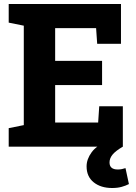

<svg xmlns="http://www.w3.org/2000/svg" viewBox="-20 -731 679 957"><path d="M23.4 0V-92.3L98.6 -107.4V-603L23.4 -618.2V-710.9H583V-512.7H464.4L459 -590.8H254.9V-427.7H488.8V-307.1H254.9V-120.1H469.2L474.6 -201.2H592.3V0ZM539.1 206.1Q482.4 206.1 447 177.7Q411.6 149.4 411.6 98.1Q411.6 62.5 437 27.6Q462.4 -7.3 522.9 -29.8L592.3 0Q556.2 21 541 39.6Q525.9 58.1 525.9 78.6Q525.9 113.8 566.9 113.8Q578.1 113.8 587.6 111.8Q597.2 109.9 605.5 106.9L622.6 186.5Q606.4 194.8 586.2 200.4Q565.9 206.1 539.1 206.1Z"/></svg>

Font: Roboto Slab ExtraBold
Style: Regular
Weight: 800
Designer: Google
Version: Version 2.001; ttfautohint (v1.8.3)